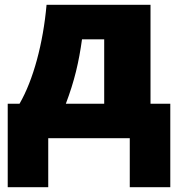

<svg xmlns="http://www.w3.org/2000/svg" viewBox="-20 -573 738 796"><path d="M604 -553H173C159 -394 118 -241 61 -143H12V203H180V0H518V203H686V-143H604ZM412 -410V-143H253C289 -238 307 -316 320 -410Z"/></svg>

Font: Noto Sans UI Black
Style: Regular
Weight: 900
Designer: Monotype Design Team
Foundry: Monotype Imaging Inc.
Version: Version 1.901